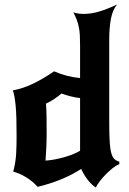

<svg xmlns="http://www.w3.org/2000/svg" viewBox="-20 -808 574 856"><path d="M467 -265Q467 -209 469 -176Q471 -143 476.5 -124.5Q482 -106 490.5 -98.5Q499 -91 512 -87V-76Q498 -71 482.5 -58.5Q467 -46 452 -31Q437 -16 425 0Q413 16 407 28Q386 14 369 -9Q352 -32 342 -55Q324 -43 301 -31Q278 -19 252.5 -8.5Q227 2 200 10.5Q173 19 148 25Q124 -1 96 -18Q68 -35 39 -43Q50 -85 52 -122.5Q54 -160 54 -198Q54 -246 53 -280.5Q52 -315 49.5 -339.5Q47 -364 44 -379.5Q41 -395 37 -405Q82 -413 128.5 -435.5Q175 -458 221 -490Q252 -477 279 -470Q306 -463 337 -460V-605Q337 -630 336 -650Q335 -670 331.5 -687Q328 -704 322 -720Q316 -736 307 -753Q327 -746 354 -746Q387 -746 423.5 -757Q460 -768 502 -788Q482 -764 474.5 -724Q467 -684 467 -632ZM254 -391Q242 -380 221.5 -366.5Q201 -353 185 -346Q187 -324 187.5 -286.5Q188 -249 188 -215Q188 -183 186.5 -151Q185 -119 183 -92Q203 -93 225.5 -97.5Q248 -102 269 -108Q290 -114 308 -121.5Q326 -129 337 -136V-371Q321 -372 297 -378Q273 -384 254 -391Z"/></svg>

Font: New Rocker
Style: Regular
Weight: 400
Designer: Pablo Impallari, Brenda Gallo, Rodrigo Fuenzalida
Foundry: Pablo Impallari, Brenda Gallo, Rodrigo Fuenzalida
Version: Version 1.000; ttfautohint (v0.93) -l 8 -r 50 -G 200 -x 14 -